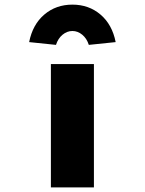

<svg xmlns="http://www.w3.org/2000/svg" viewBox="-20 -810 626 830"><path d="M200 0V-533H386V0ZM222 -616 106 -628Q121 -704 171.5 -747Q222 -790 293 -790Q364 -790 414.5 -747Q465 -704 480 -628L364 -616Q355 -644 335.5 -660Q316 -676 293 -676Q270 -676 250.5 -660Q231 -644 222 -616Z"/></svg>

Font: Lexend Zetta ExtraBold
Style: Regular
Weight: 800
Designer: Bonnie Shaver-Troup, Thomas Jockin
Foundry: Lexend
Version: Version 1.007